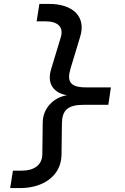

<svg xmlns="http://www.w3.org/2000/svg" viewBox="-20 -850 640 980"><path d="M32 110H83C201 110 292 47 294 -59L296 -220C297 -287 326 -315 406 -315H533L546 -404H419C339 -404 320 -433 340 -500L389 -662C422 -767 349 -830 232 -830H181L167 -741H214C273 -741 307 -713 290 -659L241 -497C218 -423 254 -375 322 -364C251 -352 198 -296 198 -223L196 -61C195 -7 152 21 93 21H46Z"/></svg>

Font: JetBrains Mono Medium
Style: Italic
Weight: 436
Italic angle: -9°
Monospace: yes
Designer: Philipp Nurullin, Konstantin Bulenkov
Foundry: JetBrains
Version: Version 2.305